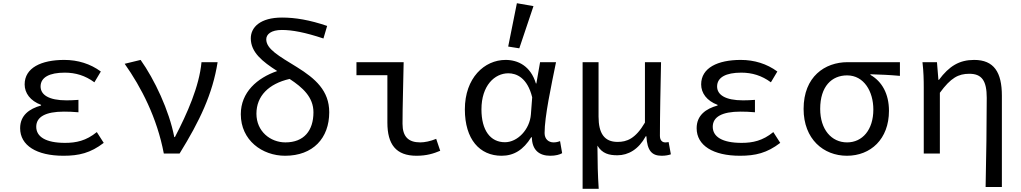

<svg xmlns="http://www.w3.org/2000/svg" viewBox="-20 -953 6340 1192"><path d="M105 -157C105 -50 207 14 374 14C470 14 542 -3 624 -66L581 -133C515 -79 453 -66 384 -66C264 -66 205 -104 205 -166C205 -227 262 -260 377 -260C405 -260 433 -259 467 -256V-333C438 -331 417 -330 393 -330C282 -330 232 -365 232 -416C232 -473 287 -502 382 -502C449 -502 509 -484 566 -442L606 -509C541 -557 463 -581 379 -581C236 -581 133 -532 133 -429C133 -375 168 -327 235 -302V-298C162 -278 105 -237 105 -157Z M754 -557C857 -411 955 -222 997 0H1095C1220 -202 1300 -370 1331 -567H1231C1217 -416 1142 -248 1066 -102H1062C1030 -268 939 -460 853 -581Z M1824 -536C1710 -606 1633 -649 1633 -709C1633 -740 1663 -767 1730 -767C1794 -767 1874 -752 1988 -714L2011 -792C1903 -829 1813 -844 1731 -844C1596 -844 1537 -784 1537 -715C1537 -628 1609 -571 1701 -512C1576 -469 1475 -380 1475 -244C1475 -82 1608 14 1750 14C1923 14 2024 -95 2024 -256C2024 -390 1938 -465 1824 -536ZM1752 -69C1659 -69 1572 -137 1572 -247C1572 -357 1648 -433 1778 -463C1859 -410 1926 -350 1926 -256C1926 -142 1867 -69 1752 -69Z M2385 -192C2385 -57 2438 14 2566 14C2629 14 2673 0 2713 -17L2688 -91C2652 -76 2616 -69 2589 -69C2516 -69 2479 -104 2479 -185C2479 -296 2484 -440 2486 -567H2193V-486H2385Z M3135 -664 3204 -653 3292 -915 3189 -933ZM2866 -274C2866 -88 2958 14 3094 14C3170 14 3229 -22 3278 -101H3282C3283 -21 3328 14 3396 14C3429 14 3455 7 3470 -2L3457 -77C3445 -72 3430 -69 3417 -69C3386 -69 3361 -89 3361 -127C3361 -230 3402 -419 3432 -567H3333L3310 -435H3307C3274 -544 3195 -581 3119 -581C2987 -581 2866 -469 2866 -274ZM3276 -243C3269 -149 3193 -70 3115 -70C3024 -70 2969 -144 2969 -274C2969 -422 3051 -498 3136 -498C3186 -498 3254 -471 3284 -349Z M3597 -567V219H3697C3691 126 3690 68 3689 -49C3719 1 3762 11 3813 11C3881 11 3945 -26 3989 -107H3993C3998 -16 4028 14 4088 14C4112 14 4131 10 4145 5L4131 -71C4120 -69 4116 -69 4110 -69C4092 -69 4077 -81 4077 -110C4077 -245 4081 -415 4084 -567H3984V-192C3925 -91 3871 -72 3814 -72C3732 -72 3696 -125 3696 -229V-567Z M4305 -157C4305 -50 4407 14 4574 14C4670 14 4742 -3 4824 -66L4781 -133C4715 -79 4653 -66 4584 -66C4464 -66 4405 -104 4405 -166C4405 -227 4462 -260 4577 -260C4605 -260 4633 -259 4667 -256V-333C4638 -331 4617 -330 4593 -330C4482 -330 4432 -365 4432 -416C4432 -473 4487 -502 4582 -502C4649 -502 4709 -484 4766 -442L4806 -509C4741 -557 4663 -581 4579 -581C4436 -581 4333 -532 4333 -429C4333 -375 4368 -327 4435 -302V-298C4362 -278 4305 -237 4305 -157Z M4969 -277C4969 -89 5093 14 5238 14C5385 14 5499 -89 5499 -265C5499 -370 5456 -447 5384 -488V-492C5449 -490 5501 -488 5567 -482V-567H5242C5101 -567 4969 -477 4969 -277ZM5402 -273C5402 -147 5334 -69 5239 -69C5142 -69 5072 -149 5072 -277C5072 -417 5144 -485 5239 -485C5344 -485 5402 -385 5402 -273Z M6106 -346C6106 -185 6103 24 6099 208H6200V-359C6200 -504 6151 -581 6028 -581C5936 -581 5873 -543 5809 -457H5806L5797 -567H5707C5714 -508 5715 -456 5715 -410V0H5815V-377C5883 -470 5930 -495 5998 -495C6076 -495 6106 -451 6106 -346Z"/></svg>

Font: Kawkab Mono Light
Style: Bold
Weight: 400
Monospace: yes
Designer: Abdullah Arif
Foundry: Abdullah Arif
Version: Version 1.000;PS 000.500;hotconv 1.0.88;makeotf.lib2.5.64775